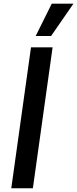

<svg xmlns="http://www.w3.org/2000/svg" viewBox="-20 -1002 411 1022"><path d="M155 0H40L145 -750H260ZM170 -810.5 255.5 -982.5H371L252 -810.5Z"/></svg>

Font: Mohave Light SemiBold
Style: Italic
Weight: 600
Italic angle: -8°
Version: Version 2.003